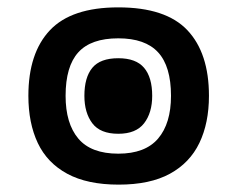

<svg xmlns="http://www.w3.org/2000/svg" viewBox="-20 -488 643 521"><path d="M302 13Q217 13 162.5 -16.5Q108 -46 82.5 -100Q57 -154 57 -228Q57 -344 115.5 -406Q174 -468 301 -468Q430 -468 488.5 -406Q547 -344 547 -228Q547 -154 521 -100Q495 -46 441 -16.5Q387 13 302 13ZM301 -71Q374 -71 409 -112Q444 -153 444 -228Q444 -308 409 -346Q374 -384 301 -384Q227 -384 192.5 -346Q158 -308 158 -228Q158 -153 192.5 -112Q227 -71 301 -71ZM301 -125Q252 -125 230.5 -153.5Q209 -182 209 -228Q209 -278 230.5 -304Q252 -330 301 -330Q349 -330 371 -304Q393 -278 393 -228Q393 -182 371 -153.5Q349 -125 301 -125Z"/></svg>

Font: Noto Sans Thai SemiCondensed
Style: Bold
Weight: 700
Width: 4
Designer: Monotype Design Team
Foundry: Monotype Imaging Inc.
Version: Version 2.001